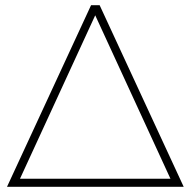

<svg xmlns="http://www.w3.org/2000/svg" viewBox="-20 -720 736 740"><path d="M688 0H7L331 -700H364ZM57 -31H637L347 -661Z"/></svg>

Font: Montserrat Alternates ExLight
Style: Regular
Weight: 275
Designer: Julieta Ulanovsky
Foundry: Julieta Ulanovsky
Version: Version 7.200